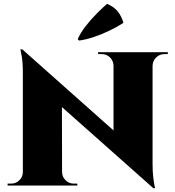

<svg xmlns="http://www.w3.org/2000/svg" viewBox="-20 -974 921 1008"><path d="M97 -715 772 -115 785 14 110 -585ZM103 -71V0H20V-10Q20 -10 29 -10Q38 -10 39 -10Q64 -10 82 -28Q100 -46 100 -71ZM306 -71Q306 -46 324 -28Q342 -10 367 -10Q368 -10 377 -10Q386 -10 386 -10V0H303V-71ZM97 -715 305 -499 306 0H100V-590Q100 -649 93.5 -682Q87 -715 87 -715ZM781 -700V-114Q781 -73 784.5 -44Q788 -15 791 -0.5Q794 14 794 14H785L576 -218V-700ZM861 -700V-690Q861 -690 852 -690Q843 -690 843 -690Q818 -690 800 -672.5Q782 -655 781 -629H778V-700ZM495 -700H578V-629H576Q575 -655 557.5 -672.5Q540 -690 514 -690Q514 -690 505 -690Q496 -690 495 -690ZM388 -768Q402 -801 430 -837Q458 -873 489 -904Q520 -935 542 -954Q579 -938 598.5 -913.5Q618 -889 628 -854Q596 -833 555.5 -813.5Q515 -794 473.5 -780Q432 -766 395 -761Z"/></svg>

Font: Cinzel Black
Style: Regular
Weight: 900
Designer: Natanael Gama
Version: Version 2.000